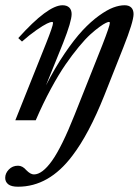

<svg xmlns="http://www.w3.org/2000/svg" viewBox="-31 -458 529 731"><path d="M27.3 0 144.5 -293Q170.9 -359.4 170.9 -370.6Q170.9 -374.5 166.5 -374.5Q161.1 -374.5 147.7 -368.2Q134.3 -361.8 108.2 -343.8Q82 -325.7 52.7 -299.8L38.6 -313Q150.9 -438 207 -438Q223.6 -438 232.7 -429.2Q241.7 -420.4 241.7 -404.3Q241.7 -376.5 209.5 -294.9L144 -132.8Q178.7 -200.7 215.3 -254.6Q252 -308.6 283.4 -342.3Q314.9 -376 345.7 -398.2Q376.5 -420.4 399.9 -429.2Q423.3 -438 443.4 -438Q460 -438 468.8 -429.2Q477.5 -420.4 477.5 -404.3Q477.5 -375.5 438.5 -277.3L366.2 -94.7Q307.1 53.2 244.6 134.8Q155.8 252.9 37.6 252.9Q12.2 252.9 0.5 243.7Q-11.2 234.4 -11.2 219.2Q-11.2 201.7 2.7 187.3Q16.6 172.9 37.6 172.9Q54.7 172.9 68.8 189.5Q85 206.1 98.1 206.1Q129.9 206.1 167 154.1Q204.1 102.1 252.9 -20.5L358.9 -287.1Q387.2 -359.9 387.2 -370.6Q387.2 -374.5 383.3 -374.5Q380.4 -374.5 371.8 -370.6Q363.3 -366.7 347.4 -355.2Q331.5 -343.8 312.7 -326.7Q293.9 -309.6 269 -279.5Q244.1 -249.5 218.5 -212.4Q192.9 -175.3 162.8 -119.9Q132.8 -64.5 105 0Z"/></svg>

Font: Elstob 14pt Medium
Style: Italic
Weight: 500
Italic angle: -20°
Designer: Peter S. Baker
Version: Version 1.015